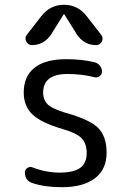

<svg xmlns="http://www.w3.org/2000/svg" viewBox="-20 -780 540 810"><path d="M245.1 -235.4Q154.3 -261.7 117.2 -296.9Q80.1 -332 80.1 -389.6Q80.1 -458 125.5 -494.1Q170.9 -530.3 259.8 -530.3Q326.2 -530.3 377.9 -517.6Q391.6 -514.6 400.9 -503.4Q410.2 -492.2 410.2 -477.5Q410.2 -465.8 400.4 -458.5Q390.6 -451.2 378.9 -454.1Q326.2 -467.8 264.6 -467.8Q162.1 -467.8 162.1 -389.6Q162.1 -357.4 182.1 -338.9Q202.1 -320.3 254.9 -304.7Q357.4 -276.4 393.6 -240.7Q429.7 -205.1 429.7 -135.3Q429.7 -65.4 380.4 -27.8Q331.1 9.8 240.2 9.8Q168.9 9.8 116.2 -7.8Q85 -18.6 85 -52.7Q85 -64.5 95.2 -71.3Q105.5 -78.1 116.2 -74.2Q173.8 -51.8 230.5 -51.8Q291 -51.8 318.4 -71.8Q345.7 -91.8 345.7 -134.8Q345.7 -173.8 324.7 -196.3Q303.7 -218.8 245.1 -235.4ZM114.3 -589.8Q98.6 -589.8 90.8 -605Q83 -620.1 92.8 -632.8L154.3 -711.9Q191.4 -759.8 250 -759.8Q308.6 -759.8 345.7 -711.9L407.2 -632.8Q417 -620.1 409.7 -605Q402.3 -589.8 385.7 -589.8Q334 -589.8 303.7 -635.7L252 -718.8Q252 -719.7 250 -719.7Q248 -719.7 248 -718.8L196.3 -635.7Q166 -589.8 114.3 -589.8Z"/></svg>

Font: Rounded-X Mgen+ 1mn regular
Style: Regular
Weight: 400
Designer: [Source Han Sans]
Ryoko NISHIZUKA  (kana & ideographs); Paul D. Hunt (Latin, Greek & Cyrillic); Wenlong ZHANG  (bopomofo
Version: Version 1.059.20150602